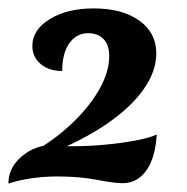

<svg xmlns="http://www.w3.org/2000/svg" viewBox="-26 -830 446 457"><path d="M91 -464 48 -465Q104 -497 145.5 -536.5Q187 -576 210.5 -617.5Q234 -659 234 -697Q234 -723 220.5 -737Q207 -751 184 -751Q156 -751 139 -727Q122 -703 122 -661Q91 -661 71 -677.5Q51 -694 51 -721Q51 -759 92.5 -784.5Q134 -810 197 -810Q265 -810 305.5 -781Q346 -752 346 -703Q346 -660 315.5 -617Q285 -574 228 -535Q171 -496 91 -464ZM-6 -393Q-6 -431 26 -458Q58 -485 101 -485Q111 -485 115 -484Q119 -483 125 -482.5Q131 -482 147 -482Q187 -482 228 -486Q269 -490 301.5 -496.5Q334 -503 347 -510Q344 -455 322.5 -424.5Q301 -394 266 -394Q246 -394 204.5 -402Q163 -410 110 -410Q78 -410 48 -405.5Q18 -401 -6 -393Z"/></svg>

Font: Merienda
Style: Bold
Weight: 700
Designer: Eduardo Rodriguez Tunni
Foundry: Eduardo Rodriguez Tunni
Version: Version 2.001